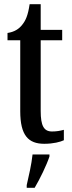

<svg xmlns="http://www.w3.org/2000/svg" viewBox="-20 -679 344 920"><path d="M192 10C236 10 269 1 286 -7V-57C268 -52 251 -49 229 -49C190 -49 175 -77 175 -147V-486H278V-536H175V-659H122C114 -605 103 -581 87 -561C71 -540 49 -526 16 -521V-486H77V-146C77 -30 116 10 192 10ZM108 208V221H146C171 179 203 113 217 71V61H136C131 109 118 164 108 208Z"/></svg>

Font: Noto Serif Ethiopic ExtraCondensed Medium
Style: Regular
Weight: 500
Width: 2
Designer: Monotype Design Team
Foundry: Monotype Imaging Inc.
Version: Version 2.102